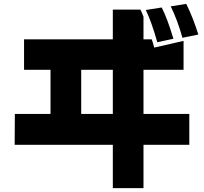

<svg xmlns="http://www.w3.org/2000/svg" viewBox="-20 -882 1040 978"><path d="M54.7 -144.5 55.7 -301.8H237.3V-526.4H102.5V-681.6H554.7V-833H695.3Q703.1 -818.4 710.9 -796.9V-681.6H752.9Q756.8 -671.9 765.6 -639.6L915 -673.8V-526.4H710.9V-301.8H944.3V-144.5H710.9V76.2H554.7V-144.5ZM393.6 -301.8H554.7V-526.4H393.6ZM722.7 -831.1 803.7 -843.8Q832 -789.1 863.3 -684.6L781.2 -667Q751 -773.4 722.7 -831.1ZM849.6 -849.6 928.7 -862.3Q963.9 -791 990.2 -706.1L909.2 -689.5Q884.8 -778.3 849.6 -849.6Z"/></svg>

Font: GenEi M Gothic v2 Heavy
Style: Regular
Weight: 800
Version: Version 2.0